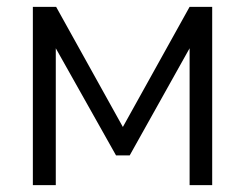

<svg xmlns="http://www.w3.org/2000/svg" viewBox="-20 -541 716 561"><path d="M339 -170 534 -521H600V0H534V-400L359 -87H319L143 -400V0H76V-521H144Z"/></svg>

Font: Oxford Sans
Style: Regular
Weight: 400
Designer: Matt McInerney, Pablo Impallari, Rodrigo Fuenzalida
Foundry: Matt McInerney, Pablo Impallari, Rodrigo Fuenzalida
Version: Version 3.000g; ttfautohint (v1.5) -l 8 -r 28 -G 28 -x 14 -D